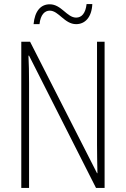

<svg xmlns="http://www.w3.org/2000/svg" viewBox="-20 -918 615 938"><path d="M144 -800H173C178 -847 199 -866 223 -866C267 -866 295 -800 352 -800C395 -800 428 -833 431 -898H403C398 -853 379 -832 352 -832C307 -832 280 -897 223 -897C179 -897 150 -864 144 -800ZM491 0V-714H454V-211C454 -174 455 -120 456 -72H454L127 -714H84V0H122V-512C122 -566 121 -606 119 -646H122L449 0Z"/></svg>

Font: Noto Sans Sinhala UI Condensed ExtraLight
Style: Regular
Weight: 200
Width: 3
Designer: Jelle Bosma - Monotype Design Team
Foundry: Monotype Imaging Inc.
Version: Version 2.006